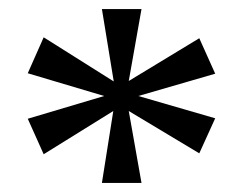

<svg xmlns="http://www.w3.org/2000/svg" viewBox="-20 -780 540 422"><path d="M204 -378H291L263 -536L418 -443L453 -520L284 -569L453 -618L418 -696L263 -602L291 -760H204L230 -601L76 -698L41 -619L209 -569L41 -519L76 -441L229 -536Z"/></svg>

Font: Noto Serif
Style: Regular
Weight: 400
Designer: Monotype Design Team
Foundry: Monotype Imaging Inc.
Version: Version 2.015